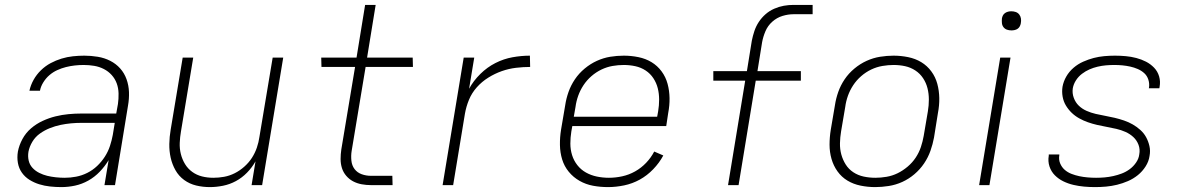

<svg xmlns="http://www.w3.org/2000/svg" viewBox="-20 -755 4840 783"><path d="M230 8Q207 8 184 5.5Q161 3 140 -3.5Q119 -10 100.5 -21.5Q82 -33 69.5 -50.5Q57 -68 53 -90.5Q49 -113 53 -137Q58 -163 71.5 -188Q85 -213 106.5 -231.5Q128 -250 154 -262Q180 -274 206.5 -280.5Q233 -287 259.5 -289.5Q286 -292 312 -292H454L461 -331Q464 -352 463.5 -374Q463 -396 456 -415Q449 -434 435.5 -449Q422 -464 403.5 -473.5Q385 -483 364 -486.5Q343 -490 321 -490Q303 -490 285 -488Q267 -486 249 -481.5Q231 -477 213.5 -469Q196 -461 181.5 -448.5Q167 -436 156.5 -419Q146 -402 143 -385H100Q105 -408 117 -429.5Q129 -451 147 -468.5Q165 -486 186.5 -497.5Q208 -509 231 -516Q254 -523 277.5 -525.5Q301 -528 324 -528Q351 -528 378.5 -523.5Q406 -519 429.5 -507Q453 -495 470 -476Q487 -457 496 -432Q505 -407 506 -379.5Q507 -352 502 -324L449 0H406L423 -102Q408 -77 387 -55Q366 -33 340 -18.5Q314 -4 286 2Q258 8 230 8ZM244 -30Q267 -30 290.5 -34.5Q314 -39 336 -50Q358 -61 376 -78Q394 -95 407.5 -116Q421 -137 428.5 -160Q436 -183 440 -205L448 -254H313Q291 -254 269.5 -252Q248 -250 226.5 -245.5Q205 -241 183.5 -232.5Q162 -224 143 -210.5Q124 -197 112 -177Q100 -157 96 -136Q93 -117 97 -100Q101 -83 112.5 -70.5Q124 -58 140 -50Q156 -42 172.5 -38Q189 -34 207.5 -32Q226 -30 244 -30Z M836 8Q807 8 780 1.5Q753 -5 731 -21Q709 -37 695.5 -61Q682 -85 676 -112Q670 -139 670.5 -168Q671 -197 676 -226L725 -520H768L718 -219Q714 -196 713 -172.5Q712 -149 717.5 -127Q723 -105 734.5 -86Q746 -67 764 -54Q782 -41 804 -35.5Q826 -30 850 -30Q872 -30 894 -34Q916 -38 937 -48.5Q958 -59 976.5 -75.5Q995 -92 1007.5 -111.5Q1020 -131 1027.5 -153Q1035 -175 1038 -197L1092 -520H1135L1049 0H1006L1022 -97Q1008 -72 987.5 -51Q967 -30 942 -16.5Q917 -3 889.5 2.5Q862 8 836 8Z M1581 0H1494Q1474 0 1455 -3.5Q1436 -7 1420 -15.5Q1404 -24 1392 -38Q1380 -52 1374.5 -69.5Q1369 -87 1369 -106.5Q1369 -126 1372 -146L1428 -482H1291L1290 -520H1434L1469 -735H1512L1477 -520H1663L1664 -482H1471L1414 -139Q1411 -120 1413 -100Q1415 -80 1426 -65.5Q1437 -51 1455 -44.5Q1473 -38 1493 -38H1580Z M1785 0 1871 -520H1914L1893 -393Q1911 -426 1939 -453.5Q1967 -481 2000.5 -498Q2034 -515 2070 -521.5Q2106 -528 2141 -528L2142 -482Q2114 -482 2084.5 -478.5Q2055 -475 2026.5 -465Q1998 -455 1971.5 -438.5Q1945 -422 1924.5 -399Q1904 -376 1892.5 -348Q1881 -320 1876 -291L1828 0Z M2460 8Q2428 8 2398.5 2.5Q2369 -3 2343.5 -17.5Q2318 -32 2299.5 -54.5Q2281 -77 2272.5 -105Q2264 -133 2263.5 -164Q2263 -195 2268 -226L2285 -326Q2289 -353 2298.5 -380Q2308 -407 2324.5 -431.5Q2341 -456 2364.5 -475.5Q2388 -495 2414.5 -507Q2441 -519 2468.5 -523.5Q2496 -528 2524 -528Q2554 -528 2583.5 -522Q2613 -516 2637 -501.5Q2661 -487 2678 -464Q2695 -441 2702.5 -413Q2710 -385 2710.5 -355Q2711 -325 2705 -294L2697 -241H2314L2310 -219Q2306 -194 2306 -169.5Q2306 -145 2313 -122.5Q2320 -100 2334.5 -81.5Q2349 -63 2369.5 -51.5Q2390 -40 2414 -35Q2438 -30 2463 -30Q2490 -30 2517.5 -36Q2545 -42 2570 -56Q2595 -70 2615 -91Q2635 -112 2648 -137L2685 -121Q2669 -91 2644 -65Q2619 -39 2589 -22.5Q2559 -6 2525.5 1Q2492 8 2460 8ZM2320 -279H2660L2664 -301Q2668 -325 2668 -349Q2668 -373 2662.5 -395Q2657 -417 2644.5 -436Q2632 -455 2613 -467.5Q2594 -480 2571 -485Q2548 -490 2524 -490Q2501 -490 2478 -486Q2455 -482 2433 -471.5Q2411 -461 2392 -444.5Q2373 -428 2359.5 -407.5Q2346 -387 2338 -364.5Q2330 -342 2327 -319Z M2992 0H2949L3019 -426H2889V-465H3026L3046 -589Q3050 -609 3056.5 -628.5Q3063 -648 3074.5 -665.5Q3086 -683 3102 -697Q3118 -711 3137.5 -719.5Q3157 -728 3176.5 -731.5Q3196 -735 3216 -735H3294V-697H3216Q3194 -697 3171 -690Q3148 -683 3129.5 -666.5Q3111 -650 3101.5 -627.5Q3092 -605 3088 -583L3069 -465H3246V-426H3062Z M3549 8Q3519 8 3489.5 2Q3460 -4 3436 -18.5Q3412 -33 3395.5 -56Q3379 -79 3371 -107Q3363 -135 3363 -165Q3363 -195 3368 -226L3385 -326Q3389 -353 3398.5 -380Q3408 -407 3424.5 -431.5Q3441 -456 3464.5 -475.5Q3488 -495 3514.5 -507Q3541 -519 3569 -523.5Q3597 -528 3624 -528Q3654 -528 3683.5 -522Q3713 -516 3737 -501.5Q3761 -487 3778 -464Q3795 -441 3802.5 -413Q3810 -385 3810.5 -355Q3811 -325 3805 -294L3789 -194Q3784 -167 3774.5 -140Q3765 -113 3748.5 -88.5Q3732 -64 3709 -44.5Q3686 -25 3659.5 -13Q3633 -1 3604.5 3.5Q3576 8 3549 8ZM3550 -30Q3572 -30 3595.5 -34Q3619 -38 3640.5 -48.5Q3662 -59 3681.5 -75.5Q3701 -92 3714.5 -112.5Q3728 -133 3735.5 -155.5Q3743 -178 3747 -201L3764 -301Q3768 -325 3768 -349Q3768 -373 3762.5 -395Q3757 -417 3744.5 -436Q3732 -455 3713 -467.5Q3694 -480 3671.5 -485Q3649 -490 3624 -490Q3602 -490 3578.5 -486Q3555 -482 3533 -471.5Q3511 -461 3492 -444.5Q3473 -428 3459.5 -407.5Q3446 -387 3438 -364.5Q3430 -342 3427 -319L3410 -219Q3406 -195 3405.5 -171Q3405 -147 3411 -125Q3417 -103 3429 -84Q3441 -65 3460 -52.5Q3479 -40 3502 -35Q3525 -30 3550 -30Z M3973 0 4059 -520H4101L4015 0ZM4105 -631Q4095 -631 4086.5 -634Q4078 -637 4072.5 -644Q4067 -651 4066 -660.5Q4065 -670 4066 -680Q4067 -686 4070 -692Q4073 -698 4079 -702Q4085 -706 4091.5 -707.5Q4098 -709 4104 -709Q4114 -709 4122.5 -706Q4131 -703 4136.5 -696Q4142 -689 4143.5 -679.5Q4145 -670 4143 -660Q4142 -654 4139 -648Q4136 -642 4130.5 -638Q4125 -634 4118 -632.5Q4111 -631 4105 -631Z M4446 8Q4423 8 4401 6Q4379 4 4357.5 -1Q4336 -6 4316.5 -15.5Q4297 -25 4282 -40Q4267 -55 4260 -76Q4253 -97 4257 -120V-125H4300V-122Q4297 -104 4303.5 -88.5Q4310 -73 4322 -62.5Q4334 -52 4349.5 -46Q4365 -40 4381.5 -36.5Q4398 -33 4415.5 -31.5Q4433 -30 4450 -30Q4467 -30 4484.5 -31.5Q4502 -33 4520 -37Q4538 -41 4555 -47.5Q4572 -54 4587 -65Q4602 -76 4613 -92Q4624 -108 4626 -125Q4630 -146 4623 -164.5Q4616 -183 4602 -196Q4588 -209 4570 -217Q4552 -225 4532.5 -229.5Q4513 -234 4493.5 -237.5Q4474 -241 4454.5 -245.5Q4435 -250 4416.5 -256.5Q4398 -263 4381 -272.5Q4364 -282 4350.5 -295Q4337 -308 4327 -324.5Q4317 -341 4313.5 -361Q4310 -381 4313 -401Q4317 -423 4328.5 -443Q4340 -463 4358 -478.5Q4376 -494 4397.5 -503.5Q4419 -513 4440 -518.5Q4461 -524 4483 -526Q4505 -528 4527 -528Q4549 -528 4571 -526Q4593 -524 4614 -518.5Q4635 -513 4653.5 -503.5Q4672 -494 4686.5 -479Q4701 -464 4707 -443.5Q4713 -423 4709 -401L4708 -395H4665L4666 -399Q4668 -415 4663 -430.5Q4658 -446 4646.5 -456.5Q4635 -467 4620 -473.5Q4605 -480 4589 -483.5Q4573 -487 4557 -488.5Q4541 -490 4524 -490Q4507 -490 4490 -488.5Q4473 -487 4456 -483Q4439 -479 4423 -472Q4407 -465 4392.5 -454Q4378 -443 4368 -427.5Q4358 -412 4355 -395Q4352 -375 4359 -356Q4366 -337 4379.5 -324Q4393 -311 4411 -303Q4429 -295 4448.5 -290.5Q4468 -286 4487.5 -282.5Q4507 -279 4526 -274.5Q4545 -270 4564 -263.5Q4583 -257 4599.5 -247.5Q4616 -238 4630.5 -225Q4645 -212 4654 -195.5Q4663 -179 4667.5 -159.5Q4672 -140 4668 -119Q4665 -97 4652 -76.5Q4639 -56 4620.5 -41Q4602 -26 4580 -16.5Q4558 -7 4535.5 -1.5Q4513 4 4490.5 6Q4468 8 4446 8Z"/></svg>

Font: Iosevka Aile Extralight
Style: Italic
Weight: 200
Italic angle: -9°
Designer: Belleve Invis
Foundry: Belleve Invis
Version: Version 31.1.0; ttfautohint (v1.8.4)